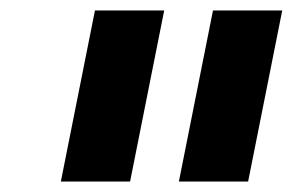

<svg xmlns="http://www.w3.org/2000/svg" viewBox="-20 -760 558 366"><path d="M453 -414H321L386 -740H518ZM228 -414H96L161 -740H293Z"/></svg>

Font: Aneliza
Style: Bold Italic
Weight: 700
Italic angle: -11.31°
Designer: Mike Abbink, Paul van der Laan, Pieter van Rosmalen
Foundry: Bold Monday
Version: Version 3.0